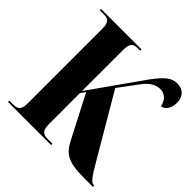

<svg xmlns="http://www.w3.org/2000/svg" viewBox="-185 -882 1042 1042"><g transform="rotate(45 336.5 -360.5)"><path d="M21 0H352V-10H315C278 -10 263 -25 263 -74V-310L283 -338L407 -98C444 -27 474 0 607 0H673V-10H671C651 -10 638 -22 578 -126L379 -465L462 -577C491 -615 522 -634 555 -634C589 -634 616 -614 624 -571C647 -571 673 -598 673 -645C673 -692 646 -721 600 -721C558 -721 528 -698 477 -629L263 -326V-640C263 -689 277 -704 313 -704H332V-714H21V-704H52C88 -704 102 -690 102 -643V-71C102 -23 87 -10 51 -10H21Z"/></g></svg>

Font: Noto Serif Display Condensed ExtraBold
Style: Regular
Weight: 800
Width: 3
Designer: Monotype Design Team
Foundry: Monotype Imaging Inc.
Version: Version 2.009